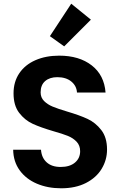

<svg xmlns="http://www.w3.org/2000/svg" viewBox="-20 -1008 649 1035"><path d="M249 -813 364 -988 470 -902 326 -758ZM310 7Q237 7 178.5 -18Q120 -43 86 -90Q52 -137 51 -201H201Q204 -158 231.5 -133Q259 -108 307 -108Q356 -108 384 -131.5Q412 -155 412 -193Q412 -224 393 -244Q374 -264 345.5 -275.5Q317 -287 267 -301Q199 -321 156.5 -340.5Q114 -360 83.5 -399.5Q53 -439 53 -505Q53 -567 84 -613Q115 -659 171 -683.5Q227 -708 299 -708Q407 -708 474.5 -655.5Q542 -603 549 -509H395Q393 -545 364.5 -568.5Q336 -592 289 -592Q248 -592 223.5 -571Q199 -550 199 -510Q199 -482 217.5 -463.5Q236 -445 263.5 -433.5Q291 -422 341 -407Q409 -387 452 -367Q495 -347 526 -307Q557 -267 557 -202Q557 -146 528 -98Q499 -50 443 -21.5Q387 7 310 7Z"/></svg>

Font: Fz Poppins SemBd
Style: Regular
Weight: 600
Designer: Ninad Kale (Devanagari), Jonny Pinhorn (Latin)
Foundry: Indian Type Foundry
Version: Vit hóa bi Vntype.Com & FontZin.Com